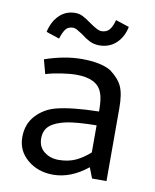

<svg xmlns="http://www.w3.org/2000/svg" viewBox="-79 -731 648 803"><g transform="rotate(10 245.5 -329.0)"><path d="M47.5 0ZM96.2 -396.2 80 -456.2Q163.8 -485 236.2 -485Q317.5 -485 360 -460Q397.5 -432.5 411.9 -401.2Q426.2 -370 426.2 -310V0H365L347.5 -45Q276.2 12.5 201.2 12.5Q136.2 12.5 91.9 -25Q47.5 -62.5 47.5 -120Q47.5 -176.2 81.9 -213.1Q116.2 -250 166.2 -262.5Q230 -278.8 345 -281.2V-285Q345 -336.2 335 -360Q315 -416.2 225 -416.2Q198.8 -416.2 161.9 -410.6Q125 -405 96.2 -396.2ZM345 -107.5V-222.5Q258.8 -221.2 217.5 -212.5Q171.2 -202.5 148.8 -183.1Q126.2 -163.8 126.2 -128.8Q126.2 -92.5 151.9 -72.5Q177.5 -52.5 212.5 -52.5Q253.8 -52.5 285 -66.9Q316.2 -81.2 345 -107.5ZM247.5 -637.5Q281.2 -613.8 295 -613.8Q317.5 -613.8 329.4 -627.5Q341.2 -641.2 348.8 -670L406.2 -651.2Q397.5 -607.5 368.8 -580.6Q340 -553.8 297.5 -553.8Q275 -553.8 256.2 -563.1Q237.5 -572.5 218.8 -587.5Q213.8 -590 200.6 -598.8Q187.5 -607.5 177.5 -607.5Q157.5 -607.5 146.9 -594.4Q136.2 -581.2 127.5 -552.5L71.2 -571.2Q81.2 -616.2 108.8 -643.1Q136.2 -670 176.2 -670Q193.8 -670 209.4 -661.9Q225 -653.8 247.5 -637.5Z"/></g></svg>

Font: Cambay
Style: Regular
Weight: 400
Version: Version 1.180;PS 001.180;hotconv 1.0.70;makeotf.lib2.5.58329